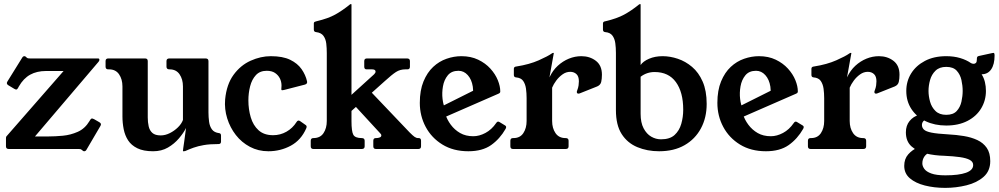

<svg xmlns="http://www.w3.org/2000/svg" viewBox="-20 -724 4855 933"><path d="M463 -130Q475 -123 468 -112L400 4Q396 11 389 11Q386 11 384.5 10Q383 9 377 4Q373 1 369.5 0.5Q366 0 361 0H22.4Q9 0 9 -13V-51Q9 -59 11 -61L289 -379H204Q159 -379 126.5 -361Q94 -343 71.7 -304L67.9 -297Q64 -290 60.5 -289Q57 -288 50 -292L20 -310Q9 -317 16 -328L88 -444Q92 -451 99 -451Q101 -451 103 -450Q105 -449 110 -444Q113 -441 117.5 -440.5Q122 -440 126 -440H456.7Q463 -440 463 -433Q463 -429 459 -424L150 -61H217Q248 -61 285.5 -64.5Q323 -68 358 -83.5Q393 -99 415 -135.9L418 -141Q424 -150 429.5 -147.9Q435 -145.8 437 -145Z M724 11Q677 11 647.5 -3.5Q618 -18 602.5 -42Q587 -66 581 -96.5Q575 -127 575 -158V-304Q575 -339 558.5 -363Q542 -387 510 -387H506Q493 -387 493 -400V-427Q493 -440 506 -440H685Q698 -440 698 -427V-153Q698 -130 702.5 -110Q707 -90 720.5 -78Q734 -66 761 -66Q783 -66 805 -77Q827 -88 844.5 -105Q862 -122 869 -141V-304Q869 -339 852.5 -363Q836 -387 804 -387H803Q789 -387 789 -400V-427Q789 -440 803 -440H979Q993 -440 993 -427V-178Q993 -155 996 -132.5Q999 -110 1010 -95Q1021 -80 1045 -77Q1054 -76 1054 -65V-36Q1054 -24 1042 -24Q999 -24 970.5 -19Q942 -14 921 -6.5Q900 1 880 10Q878 11 873 11H871Q869 11 869 9Q869 7 870.5 -4Q872 -15 875.5 -38.5Q879 -62 884 -102Q872 -78 849.5 -51.5Q827 -25 796 -7Q765 11 724 11Z M1284 11Q1235 11 1194.5 -10.5Q1154 -32 1126 -68Q1098 -104 1084 -149Q1070 -194 1074 -241Q1081 -314 1115 -360.5Q1149 -407 1198 -429Q1247 -451 1296 -451Q1354 -451 1390 -433.5Q1426 -416 1445.5 -388Q1465 -360 1472 -329Q1475 -317 1462 -313L1361 -287Q1357 -286 1352 -285.5Q1347 -285 1347 -291Q1347 -295 1347.5 -298.5Q1348 -302 1348 -308Q1348 -327 1340 -343Q1332 -359 1316.5 -369.5Q1301 -380 1276 -380Q1243 -380 1223.5 -359Q1204 -338 1195.5 -305Q1187 -272 1187 -236Q1187 -193 1198.5 -154Q1210 -115 1236.5 -91Q1263 -67 1307 -67Q1342 -67 1372 -84Q1402 -101 1421 -131Q1428 -143 1439 -135L1466 -116Q1473 -111 1468 -100Q1443 -43 1393 -16Q1343 11 1284 11Z M1503 0Q1490 0 1490 -13V-40Q1490 -53 1503 -53Q1536 -53 1552 -77Q1568 -101 1568 -136V-466Q1568 -490 1565.5 -512Q1563 -534 1552 -549.5Q1541 -565 1516 -568Q1505 -569 1505 -580V-611Q1505 -616 1509.5 -618Q1514 -620 1519 -621Q1574 -634 1608.5 -653Q1643 -672 1680 -702Q1682 -704 1684 -704H1686Q1688 -704 1688 -702V-136Q1688 -85 1697 -69Q1706 -53 1738 -53Q1752 -53 1752 -40V-13Q1752 0 1738 0ZM1807 0Q1794 0 1794 -13V-40Q1794 -53 1806 -53H1809Q1817 -53 1825 -56Q1833 -59 1833 -66Q1833 -72 1825 -79L1698 -217L1771 -290L1971 -80Q1986 -65 1994.5 -59Q2003 -53 2012 -53H2015Q2026 -53 2026 -40V-13Q2026 0 2013 0ZM1679 -177V-255L1798 -363Q1805 -370 1805 -376Q1805 -387 1788 -387H1761Q1750 -387 1750 -400V-427Q1750 -440 1763 -440H1958Q1972 -440 1972 -427V-400Q1972 -387 1960 -387H1950Q1924 -387 1904 -374Q1884 -361 1850 -330Z M2437 -98Q2409 -49 2366.5 -19Q2324 11 2256 11Q2183 11 2130 -21.5Q2077 -54 2048.5 -107.5Q2020 -161 2020 -224Q2020 -285 2038 -328.5Q2056 -372 2085 -399Q2114 -426 2150 -438.5Q2186 -451 2222 -451Q2268 -451 2303.5 -434Q2339 -417 2363 -390.5Q2387 -364 2399 -334.5Q2411 -305 2411 -280Q2411 -278 2410.5 -276Q2410 -274 2408 -272Q2406 -270 2403 -269L2096 -135L2087 -187L2335 -311L2269 -225Q2283 -268 2277.5 -303Q2272 -338 2253 -359Q2234 -380 2208 -380Q2174 -380 2156 -358Q2138 -336 2132.5 -304.5Q2127 -273 2130.5 -243.5Q2134 -214 2142 -200L2144 -170Q2152 -143 2170.5 -118Q2189 -93 2216 -77.5Q2243 -62 2280 -62Q2309 -62 2339 -78Q2369 -94 2391 -126Q2398 -137 2407 -131L2435 -114Q2443 -109 2437 -98Z M2473 0Q2460 0 2460 -13V-40Q2460 -53 2473 -53H2475Q2507 -53 2523 -77Q2539 -101 2539 -136V-247Q2539 -271 2536 -293Q2533 -315 2522.5 -330.5Q2512 -346 2487 -348Q2477 -349 2477 -360V-390Q2477 -400 2490 -401Q2553 -411 2598 -431Q2643 -451 2661 -464Q2665 -467 2668 -467H2669Q2672 -467 2671 -465L2650 -348Q2666 -382 2690.5 -404.5Q2715 -427 2744.5 -439Q2774 -451 2805 -451Q2846 -451 2875.5 -428.5Q2905 -406 2905 -361Q2905 -341 2901.5 -326Q2898 -311 2882 -304L2799 -271Q2797 -270 2795 -269.5Q2793 -269 2791 -269Q2783 -269 2783 -277Q2783 -279 2783.5 -281Q2784 -283 2785 -285Q2790 -298 2791.5 -309Q2793 -320 2793 -329Q2793 -353 2781 -364Q2769 -375 2751 -375Q2731 -375 2713.5 -362.5Q2696 -350 2683 -332.5Q2670 -315 2663 -298V-136Q2663 -101 2679.5 -77Q2696 -53 2728 -53H2729Q2743 -53 2743 -40V-13Q2743 0 2729 0Z M3183 11Q3125 11 3077 -9Q3029 -29 3001 -72.5Q2973 -116 2973 -189V-467Q2973 -492 2970 -514Q2967 -536 2956 -551Q2945 -566 2921 -568Q2910 -569 2910 -580V-610Q2910 -615 2913 -617.5Q2916 -620 2923 -621Q2978 -634 3013 -653Q3048 -672 3085 -702Q3088 -704 3090 -704H3091Q3093 -704 3093 -702V-408Q3105 -426 3134 -438.5Q3163 -451 3200 -451Q3236 -451 3273.5 -438.5Q3311 -426 3343 -399Q3375 -372 3394.5 -327.5Q3414 -283 3414 -219Q3414 -152 3386 -100Q3358 -48 3306.5 -18.5Q3255 11 3183 11ZM3192 -47Q3235 -47 3258 -68Q3281 -89 3290.5 -122Q3300 -155 3300 -191Q3300 -276 3264.5 -325Q3229 -374 3161 -374Q3123 -374 3093 -351V-171Q3093 -128 3107.5 -100.5Q3122 -73 3144.5 -60Q3167 -47 3192 -47Z M3883 -98Q3855 -49 3812.5 -19Q3770 11 3702 11Q3629 11 3576 -21.5Q3523 -54 3494.5 -107.5Q3466 -161 3466 -224Q3466 -285 3484 -328.5Q3502 -372 3531 -399Q3560 -426 3596 -438.5Q3632 -451 3668 -451Q3714 -451 3749.5 -434Q3785 -417 3809 -390.5Q3833 -364 3845 -334.5Q3857 -305 3857 -280Q3857 -278 3856.5 -276Q3856 -274 3854 -272Q3852 -270 3849 -269L3542 -135L3533 -187L3781 -311L3715 -225Q3729 -268 3723.5 -303Q3718 -338 3699 -359Q3680 -380 3654 -380Q3620 -380 3602 -358Q3584 -336 3578.5 -304.5Q3573 -273 3576.5 -243.5Q3580 -214 3588 -200L3590 -170Q3598 -143 3616.5 -118Q3635 -93 3662 -77.5Q3689 -62 3726 -62Q3755 -62 3785 -78Q3815 -94 3837 -126Q3844 -137 3853 -131L3881 -114Q3889 -109 3883 -98Z M3919 0Q3906 0 3906 -13V-40Q3906 -53 3919 -53H3921Q3953 -53 3969 -77Q3985 -101 3985 -136V-247Q3985 -271 3982 -293Q3979 -315 3968.5 -330.5Q3958 -346 3933 -348Q3923 -349 3923 -360V-390Q3923 -400 3936 -401Q3999 -411 4044 -431Q4089 -451 4107 -464Q4111 -467 4114 -467H4115Q4118 -467 4117 -465L4096 -348Q4112 -382 4136.5 -404.5Q4161 -427 4190.5 -439Q4220 -451 4251 -451Q4292 -451 4321.5 -428.5Q4351 -406 4351 -361Q4351 -341 4347.5 -326Q4344 -311 4328 -304L4245 -271Q4243 -270 4241 -269.5Q4239 -269 4237 -269Q4229 -269 4229 -277Q4229 -279 4229.5 -281Q4230 -283 4231 -285Q4236 -298 4237.5 -309Q4239 -320 4239 -329Q4239 -353 4227 -364Q4215 -375 4197 -375Q4177 -375 4159.5 -362.5Q4142 -350 4129 -332.5Q4116 -315 4109 -298V-136Q4109 -101 4125.5 -77Q4142 -53 4174 -53H4175Q4189 -53 4189 -40V-13Q4189 0 4175 0Z M4578 -399Q4545 -399 4526 -380.5Q4507 -362 4499.5 -335Q4492 -308 4492 -282Q4492 -257 4499.5 -230Q4507 -203 4526 -184.5Q4545 -166 4578 -166Q4612 -166 4629 -184.5Q4646 -203 4652 -230Q4658 -257 4658 -282Q4658 -308 4652 -335Q4646 -362 4629 -380.5Q4612 -399 4578 -399ZM4502 15Q4482 22 4472 36.5Q4462 51 4462 70Q4462 83 4471.5 96.5Q4481 110 4505.5 119Q4530 128 4574 128Q4639 128 4674 115.5Q4709 103 4709 78Q4709 62 4692.5 53Q4676 44 4644.5 39.5Q4613 35 4568 33Q4523 32 4480 22Q4437 12 4409.5 -12.5Q4382 -37 4382 -81Q4382 -114 4400 -136Q4418 -158 4446 -166L4481 -144Q4475 -142 4470 -138Q4465 -134 4462.5 -128.5Q4460 -123 4460 -117Q4460 -104 4469.5 -94.5Q4479 -85 4506.5 -79.5Q4534 -74 4588 -71Q4627 -69 4663.5 -63Q4700 -57 4729 -43.5Q4758 -30 4775 -5.5Q4792 19 4792 59Q4792 107 4759.5 135.5Q4727 164 4676.5 176.5Q4626 189 4573 189Q4520 189 4474.5 177.5Q4429 166 4401.5 142.5Q4374 119 4374 82Q4374 48 4393.5 26Q4413 4 4441 -8ZM4578 -114Q4522 -114 4478 -135Q4434 -156 4409 -194Q4384 -232 4384 -282Q4384 -329 4407.5 -367Q4431 -405 4474.5 -428Q4518 -451 4578 -451Q4615 -451 4645.5 -442Q4676 -433 4699 -417Q4703 -415 4706.5 -414.5Q4710 -414 4712 -414Q4718 -414 4722.5 -418.5Q4727 -423 4727 -436V-439Q4727 -444 4729 -447.5Q4731 -451 4737 -452L4801 -466Q4805 -467 4808 -467Q4813 -467 4813 -454Q4813 -411 4796.5 -387Q4780 -363 4750 -363Q4761 -346 4766 -325.5Q4771 -305 4771 -282Q4771 -236 4748 -197.5Q4725 -159 4681.5 -136.5Q4638 -114 4578 -114Z"/></svg>

Font: Young Serif Light
Style: Regular
Weight: 300
Designer: Bastien Sozeau
Foundry: NBR — Bastien Sozeau
Version: Version 5.001